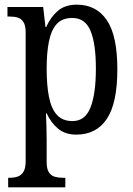

<svg xmlns="http://www.w3.org/2000/svg" viewBox="-20 -566 569 823"><path d="M15 237V196H22Q40 196 55.5 191Q71 186 80.5 170.5Q90 155 90 124V-427Q90 -457 80.5 -471.5Q71 -486 56.5 -490.5Q42 -495 23 -495H12V-536H165L175 -450H178Q197 -493 228 -519.5Q259 -546 309 -546Q393 -546 438 -479.5Q483 -413 483 -269Q483 -124 438 -56.5Q393 11 307 11Q260 11 229.5 -14Q199 -39 180 -80H177Q178 -56 179 -26.5Q180 3 180 34V129Q180 158 189.5 172.5Q199 187 214.5 191.5Q230 196 247 196H260V237ZM291 -47Q345 -47 368 -105.5Q391 -164 391 -272Q391 -379 368 -434Q345 -489 290 -489Q247 -489 223.5 -463.5Q200 -438 190 -389.5Q180 -341 180 -271Q180 -200 190 -150Q200 -100 224 -73.5Q248 -47 291 -47Z"/></svg>

Font: Noto Serif Condensed
Style: Regular
Weight: 400
Width: 3
Designer: Monotype Design Team
Foundry: Monotype Imaging Inc.
Version: Version 2.015